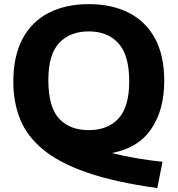

<svg xmlns="http://www.w3.org/2000/svg" viewBox="-20 -770 880 951"><path d="M759 161.5Q549 132.5 410.8 84.5Q272.5 36.5 192.8 -29.8Q113 -96 79.5 -180Q46 -264 46 -364.5Q46 -493 92 -578.5Q138 -664 222 -706.8Q306 -749.5 420 -749.5Q533.5 -749.5 617.5 -707Q701.5 -664.5 747.5 -580Q793.5 -495.5 793.5 -370Q793.5 -225.5 729.2 -131.2Q665 -37 534.5 -12Q595 3.5 658 14Q721 24.5 785 31.5ZM420 -125.5Q514 -125.5 567 -183.2Q620 -241 620 -366.5Q620 -497.5 566.2 -556Q512.5 -614.5 420 -614.5Q327 -614.5 273.2 -557.5Q219.5 -500.5 219.5 -373.5Q219.5 -240.5 272.2 -183Q325 -125.5 420 -125.5Z"/></svg>

Font: Encode Sans SmExp
Style: Bold
Weight: 700
Width: 6
Designer: Multiple Designers
Foundry: Impallari Type
Version: Version 3.002; ttfautohint (v1.8.3) -l 8 -r 50 -G 200 -x 14 